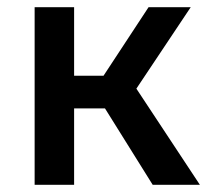

<svg xmlns="http://www.w3.org/2000/svg" viewBox="-20 -515 598 535"><path d="M76.5 0V-495H186.5V-304H268.5L394 -495H511.5L360 -268L537 0H405.5L272.5 -213H186.5V0Z"/></svg>

Font: Geologica EX
Style: Regular
Weight: 400
Designer: Sindre Bremnes, Frode Helland
Foundry: Monokrom Skriftforlag AS
Version: Version 1.010;gftools[0.9.28]